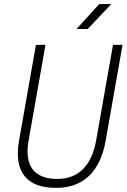

<svg xmlns="http://www.w3.org/2000/svg" viewBox="-20 -914 626 944"><path d="M255.9 9.8Q146.5 9.8 100.1 -49.1Q53.7 -107.9 73.7 -222.7L156.7 -693.4H203.6L120.6 -222.7Q104 -129.9 140.1 -82Q176.3 -34.2 261.7 -34.2Q338.9 -34.2 387.5 -82Q436 -129.9 452.6 -222.7L535.6 -693.4H582.5L499.5 -222.7Q479.5 -107.9 417.5 -49.1Q355.5 9.8 255.9 9.8ZM356.4 -771.5 467.8 -894H527.3L411.1 -771.5Z"/></svg>

Font: Cascadia Mono ExtraLight
Style: Italic
Weight: 200
Italic angle: -10°
Monospace: yes
Designer: Aaron Bell
Foundry: Saja Typeworks
Version: Version 2404.023; ttfautohint (v1.8.4)